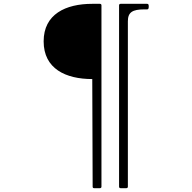

<svg xmlns="http://www.w3.org/2000/svg" viewBox="-20 -863 1004 1003"><path d="M510 112V-835C510 -840 507 -843 502 -843H462C323 -843 208 -789 208 -647C208 -504 323 -450 462 -450L464 112C464 118 467 120 472 120H502C507 120 510 117 510 112ZM648 112V-752C648 -799 672 -814 734 -814H749C755 -814 757 -819 757 -829C757 -837 756 -843 749 -843H610C605 -843 602 -840 602 -835V112C602 117 605 120 610 120H640C645 120 648 117 648 112Z"/></svg>

Font: Shippori Mincho OTF
Style: Regular
Weight: 400
Designer: FONTDASU
Foundry: FONTDASU / Google Inc. / but / Adobe
Version: Version 3.300;hotconv 1.0.109;makeotfexe 2.5.65596